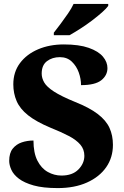

<svg xmlns="http://www.w3.org/2000/svg" viewBox="-20 -951 636 981"><path d="M275 10Q200 10 152 -3.5Q104 -17 76.5 -38Q49 -59 38 -83.5Q27 -108 27 -129Q27 -169 45 -191.5Q63 -214 91 -223.5Q119 -233 151 -233Q151 -170 171 -130.5Q191 -91 224 -72.5Q257 -54 294 -54Q350 -54 380.5 -85Q411 -116 411 -155Q411 -188 390.5 -212Q370 -236 332 -256Q294 -276 239 -298Q165 -329 123.5 -362Q82 -395 65 -434.5Q48 -474 48 -520Q48 -583 82 -628.5Q116 -674 174.5 -699Q233 -724 306 -724Q384 -724 433.5 -706.5Q483 -689 506 -661.5Q529 -634 529 -603Q529 -566 497.5 -541Q466 -516 394 -516Q394 -548 382.5 -580.5Q371 -613 347 -636Q323 -659 286 -659Q247 -659 220 -638.5Q193 -618 193 -575Q193 -552 206 -529.5Q219 -507 256 -483Q293 -459 364 -430Q437 -401 479.5 -368.5Q522 -336 539.5 -297.5Q557 -259 557 -211Q557 -146 522.5 -96.5Q488 -47 424.5 -18.5Q361 10 275 10ZM255 -784Q270 -803 289.5 -829Q309 -855 327.5 -882Q346 -909 356 -931H533V-921Q524 -908 501.5 -888Q479 -868 450 -846Q421 -824 390.5 -804.5Q360 -785 335 -771H255Z"/></svg>

Font: Noto Serif Bengali ExtraBold
Style: Regular
Weight: 800
Designer: Juan Bruce, Universal Thirst, Indian Type Foundry and the Monotype Design Team.
Foundry: Monotype Imaging Inc.
Version: Version 2.003